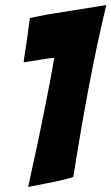

<svg xmlns="http://www.w3.org/2000/svg" viewBox="-20 -741 439 757"><path d="M91 -4Q111 -94 130 -184Q138 -222 146.5 -264.5Q155 -307 163.5 -349.5Q172 -392 180 -434Q188 -476 194 -513Q170 -511 147 -507Q128 -504 107.5 -500.5Q87 -497 73 -495Q75 -509 79 -537.5Q83 -566 88 -596Q92 -630 98 -670Q121 -675 162 -683Q197 -689 255 -698Q313 -707 399 -721Q378 -633 360.5 -550Q343 -467 327.5 -384Q312 -301 297.5 -216.5Q283 -132 269 -43Q246 -36 216 -29Q186 -22 157 -17Q125 -10 91 -4Z"/></svg>

Font: Bangers
Style: Regular
Weight: 400
Designer: vernon adams
Foundry: Vernon Adams
Version: Version 2.000